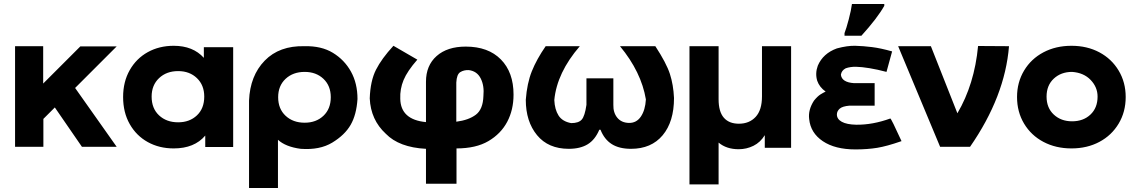

<svg xmlns="http://www.w3.org/2000/svg" viewBox="-20 -731 5651 956"><path d="M253 -196 196 -139V0H55V-501H195V-315L380 -500H561L354 -293L561 0H388Z M1141 -496V1H1002V-56Q948 8 845 8Q773 8 716 -23.5Q659 -55 626 -113Q593 -171 593 -248Q593 -324 626 -382Q659 -440 716 -471.5Q773 -503 845 -503Q941 -503 995 -443V-496ZM997 -250Q997 -307 960.5 -342Q924 -377 867 -377Q809 -377 772 -342Q735 -307 735 -250Q735 -191 772 -156.5Q809 -122 867 -122Q924 -122 960.5 -156.5Q997 -191 997 -250Z M1760 -238Q1755 -160 1726 -109.5Q1697 -59 1634.5 -21Q1572 17 1477 10Q1402 0 1364 -35V205H1220V-230Q1225 -354 1298 -429Q1371 -504 1496 -501Q1580 -503 1637.5 -468Q1695 -433 1727.5 -374.5Q1760 -316 1760 -238ZM1627 -247Q1627 -304 1590.5 -338.5Q1554 -373 1497 -373Q1439 -373 1402 -338.5Q1365 -304 1365 -247Q1365 -189 1402 -154.5Q1439 -120 1497 -120Q1554 -120 1590.5 -154.5Q1627 -189 1627 -247Z M2387 -253Q2392 -304 2373.5 -340.5Q2355 -377 2314 -382Q2290 -383 2272 -372Q2254 -361 2252 -320V-125Q2314 -133 2349.5 -160Q2385 -187 2387 -253ZM2101 184V10Q1967 3 1901 -65Q1826 -134 1821 -241Q1824 -328 1852 -383.5Q1880 -439 1939 -503L2058 -434Q2008 -377 1989.5 -332.5Q1971 -288 1973 -239Q1975 -135 2101 -123V-324Q2101 -405 2154 -452Q2207 -499 2299 -499Q2411 -499 2474 -435Q2537 -371 2537 -260Q2537 -184 2505.5 -124.5Q2474 -65 2412 -28.5Q2350 8 2253 8V184Z M3122 10Q3063 10 3026 -13.5Q2989 -37 2970 -85H2964Q2943 -35 2906 -12.5Q2869 10 2812 10Q2710 10 2654 -58Q2598 -126 2598 -234Q2604 -316 2628 -376Q2652 -436 2697 -501H2867Q2753 -369 2740 -233Q2742 -186 2761 -156Q2780 -126 2824 -118Q2861 -118 2876.5 -135.5Q2892 -153 2900 -209V-341H3034V-209Q3033 -170 3053.5 -145Q3074 -120 3111 -119Q3149 -118 3171 -150.5Q3193 -183 3196 -236Q3173 -373 3067 -501H3243Q3298 -417 3315.5 -363Q3333 -309 3336 -243Q3336 -125 3279.5 -57.5Q3223 10 3122 10Z M3919 -501V5H3788V-58Q3766 -22 3731.5 -5Q3697 12 3658 12Q3597 12 3558 -21V187H3413V-501H3558V-237Q3558 -175 3584 -145Q3610 -115 3659 -115Q3711 -115 3742.5 -149Q3774 -183 3774 -251V-501Z M4185 -566Q4194 -589 4206 -634.5Q4218 -680 4222 -711H4383V-702Q4348 -640 4269 -553H4185ZM4191 -391Q4170 -380 4167 -359Q4169 -340 4185.5 -329.5Q4202 -319 4232 -317H4335V-205H4210Q4174 -202 4160.5 -189.5Q4147 -177 4147 -161Q4147 -138 4171.5 -124.5Q4196 -111 4243 -110Q4325 -109 4413 -141Q4417 -142 4469 -28H4467Q4466 -27 4465 -27Q4396 -3 4348 5Q4298 13 4240 13Q4138 13 4077 -28Q4016 -69 4009 -138Q4003 -184 4033 -230Q4051 -252 4065.5 -261Q4080 -270 4091 -275Q4060 -297 4049 -329Q4038 -366 4052 -404Q4078 -465 4147 -490Q4199 -504 4238.5 -503Q4278 -502 4322 -496.5Q4366 -491 4422 -475L4394 -373Q4349 -385 4309.5 -391.5Q4270 -398 4242 -398.5Q4214 -399 4191 -391Z M5004 -501Q4984 -251 4810 0H4661L4452 -501H4615L4747 -167Q4832 -311 4850 -502Z M5445 -250Q5445 -297 5410.5 -333Q5376 -369 5318 -373Q5263 -373 5227 -339.5Q5191 -306 5191 -250Q5191 -194 5227 -160.5Q5263 -127 5318 -127Q5374 -127 5409.5 -160.5Q5445 -194 5445 -250ZM5044 -248Q5044 -321 5079 -379.5Q5114 -438 5175.5 -470.5Q5237 -503 5315 -503Q5393 -503 5454 -470.5Q5515 -438 5550 -379.5Q5585 -321 5585 -248Q5585 -174 5550 -115.5Q5515 -57 5454 -24.5Q5393 8 5315 8Q5237 8 5175.5 -24.5Q5114 -57 5079 -115.5Q5044 -174 5044 -248Z"/></svg>

Font: Montserrat GRBold
Style: Regular
Weight: 700
Designer: Julieta Ulanovsky
Foundry: Julieta Ulanovsky
Version: Version 1.00 May 29, 2023, initial release